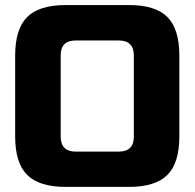

<svg xmlns="http://www.w3.org/2000/svg" viewBox="-20 -730 770 760"><path d="M40 -189.9V-509.8Q40 -614.7 87.4 -662.4Q134.8 -710 240.2 -710H490.2Q595.2 -710 642.6 -662.6Q689.9 -615.2 689.9 -509.8V-189.9Q689.9 -85 642.6 -37.6Q595.2 9.8 490.2 9.8H240.2Q135.3 9.8 87.6 -37.6Q40 -85 40 -189.9ZM220.2 -189.9Q220.2 -129.9 279.8 -129.9H450.2Q510.3 -129.9 509.8 -189.9V-509.8Q509.8 -569.8 450.2 -569.8H279.8Q219.7 -569.8 220.2 -509.8Z"/></svg>

Font: Russo One
Style: Regular
Weight: 400
Designer: Jovanny lemonad
Foundry: Jovanny Lemonad
Version: Version 1.000